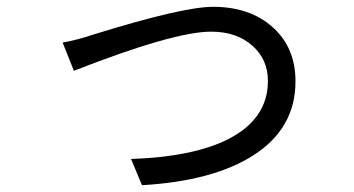

<svg xmlns="http://www.w3.org/2000/svg" viewBox="-20 -526 1040 564"><path d="M164 -401Q205 -408 256 -425Q517 -506 606 -506Q713 -506 780 -447Q848 -387 848 -287Q848 -148 723 -69Q605 6 397 18L365 -59Q543 -65 646 -115Q767 -175 767 -288Q767 -352 721 -392Q675 -433 600 -433Q491 -433 197 -318Z"/></svg>

Font: KaiGen Gothic CN Regular
Style: Regular
Weight: 400
Designer: Ryoko NISHIZUKA  (kana & ideographs); Paul D. Hunt (Latin, Greek & Cyrillic); Wenlong ZHANG  (bopomofo); Sandoll Communi
Foundry: Adobe Systems Incorporated
Version: Version 1.002.20150501